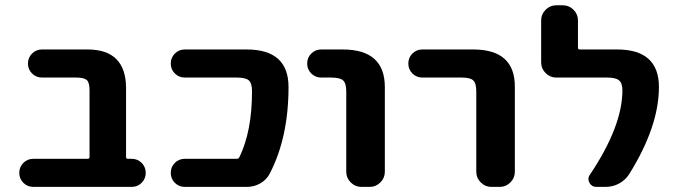

<svg xmlns="http://www.w3.org/2000/svg" viewBox="-20 -735 2571 734"><path d="M322.3 -389.6Q322.3 -419.9 311.5 -429.2Q300.8 -438.5 270.5 -438.5H140.6Q118.2 -438.5 102.5 -454.1Q86.9 -469.7 86.9 -492.2Q86.9 -514.6 102.5 -530.3Q118.2 -545.9 140.6 -545.9H314.5Q460.9 -545.9 461.9 -399.4V-134.8Q461.9 -127.9 468.8 -127.9H483.4Q505.9 -127.9 521.5 -112.3Q537.1 -96.7 537.1 -74.2Q537.1 -51.8 521.5 -36.1Q505.9 -20.5 483.4 -20.5H107.4Q85 -20.5 69.3 -36.1Q53.7 -51.8 53.7 -74.2Q53.7 -96.7 69.3 -112.3Q85 -127.9 107.4 -127.9H314.5Q322.3 -127.9 322.3 -134.8Z M922.9 -545.9Q1083 -545.9 1083 -402.3Q1083 -209 1010.7 -70.3Q998 -46.9 974.6 -33.7Q951.2 -20.5 923.8 -20.5H686.5Q664.1 -20.5 648.4 -36.1Q632.8 -51.8 632.8 -74.2Q632.8 -96.7 648.4 -112.3Q664.1 -127.9 686.5 -127.9H884.8Q892.6 -127.9 895.5 -134.8Q943.4 -233.4 943.4 -385.7Q943.4 -417 931.2 -427.7Q918.9 -438.5 885.7 -438.5H686.5Q664.1 -438.5 648.4 -454.1Q632.8 -469.7 632.8 -492.2Q632.8 -514.6 648.4 -530.3Q664.1 -545.9 686.5 -545.9Z M1208 -438.5Q1185.5 -438.5 1169.9 -454.1Q1154.3 -469.7 1154.3 -492.2Q1154.3 -514.6 1169.9 -530.3Q1185.5 -545.9 1208 -545.9H1290Q1451.2 -545.9 1451.2 -402.3V-78.1Q1451.2 -54.7 1434.1 -37.6Q1417 -20.5 1393.6 -20.5H1361.3Q1337.9 -20.5 1320.8 -37.6Q1303.7 -54.7 1303.7 -78.1V-385.7Q1303.7 -417 1291.5 -427.7Q1279.3 -438.5 1246.1 -438.5Z M1594.7 -438.5Q1572.3 -438.5 1556.6 -454.1Q1541 -469.7 1541 -492.2Q1541 -514.6 1556.6 -530.3Q1572.3 -545.9 1594.7 -545.9H1789.1Q1949.2 -545.9 1948.2 -402.3V-78.1Q1948.2 -54.7 1931.2 -37.6Q1914.1 -20.5 1890.6 -20.5H1858.4Q1835 -20.5 1817.9 -37.6Q1800.8 -54.7 1800.8 -78.1V-385.7Q1800.8 -417 1789.1 -427.7Q1777.3 -438.5 1745.1 -438.5Z M2259.8 -20.5Q2242.2 -20.5 2233.4 -36.1Q2229.5 -43.9 2229.5 -50.8Q2229.5 -59.6 2235.4 -67.4Q2359.4 -252.9 2359.4 -389.6Q2359.4 -417 2346.7 -427.7Q2334 -438.5 2301.8 -438.5H2106.4Q2083 -438.5 2065.9 -455.6Q2048.8 -472.7 2048.8 -496.1V-657.2Q2048.8 -680.7 2065.9 -697.8Q2083 -714.8 2106.4 -714.8H2131.8Q2155.3 -714.8 2172.4 -697.8Q2189.5 -680.7 2189.5 -657.2V-552.7Q2189.5 -545.9 2196.3 -545.9H2338.9Q2499 -545.9 2499 -402.3Q2499 -251 2384.8 -68.4Q2370.1 -45.9 2346.2 -33.2Q2322.3 -20.5 2294.9 -20.5Z"/></svg>

Font: Gen Jyuu Gothic P Bold
Style: Bold
Weight: 700
Designer: [Source Han Sans]
Ryoko NISHIZUKA  (kana & ideographs); Paul D. Hunt (Latin, Greek & Cyrillic); Wenlong ZHANG  (bopomofo
Version: Version 1.002.20150607